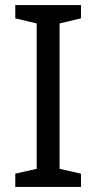

<svg xmlns="http://www.w3.org/2000/svg" viewBox="-20 -734 379 754"><path d="M298 0H40V-52L124 -71V-642L40 -662V-714H298V-662L214 -642V-71L298 -52Z"/></svg>

Font: Noto Sans Marchen
Style: Regular
Weight: 400
Designer: Monotype Design Team
Foundry: Monotype Imaging Inc.
Version: Version 2.003; ttfautohint (v1.8.4.7-5d5b)